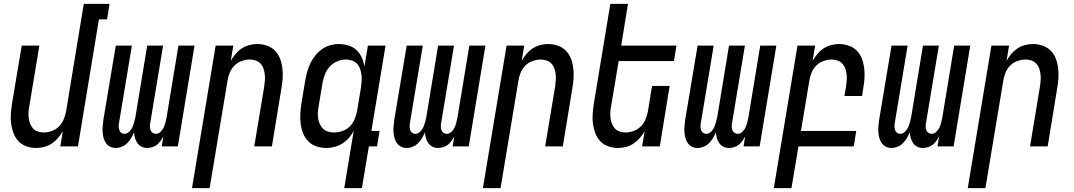

<svg xmlns="http://www.w3.org/2000/svg" viewBox="-20 -755 5540 990"><path d="M167 8Q141 8 116.5 -0.5Q92 -9 75.5 -26.5Q59 -44 50 -67.5Q41 -91 37.5 -116Q34 -141 36 -167.5Q38 -194 42 -221L92 -520H183L131 -207Q128 -192 127 -176.5Q126 -161 128 -146Q130 -131 135.5 -117Q141 -103 150.5 -92.5Q160 -82 175 -77Q190 -72 205 -72Q226 -72 247 -79.5Q268 -87 284 -103Q300 -119 308.5 -140Q317 -161 321 -182L412 -735H545L532 -655H490L382 0H291L304 -79Q294 -61 279.5 -44Q265 -27 247 -15Q229 -3 208 2.5Q187 8 167 8Z M739 8Q723 8 710 1.5Q697 -5 688.5 -17Q680 -29 676 -43.5Q672 -58 671 -73Q665 -58 656.5 -43.5Q648 -29 636 -17Q624 -5 608 1.5Q592 8 577 8Q561 8 548 1.5Q535 -5 526.5 -17Q518 -29 514 -44Q510 -59 509 -74Q508 -89 509.5 -105Q511 -121 513 -137L577 -520H660L594 -123Q592 -113 592 -103.5Q592 -94 595 -85Q598 -76 605 -70.5Q612 -65 622 -65Q635 -65 646 -75.5Q657 -86 662.5 -98.5Q668 -111 671.5 -124Q675 -137 678 -150L739 -520H821L755 -123Q753 -113 753 -103.5Q753 -94 756 -85Q759 -76 766.5 -70.5Q774 -65 784 -65Q797 -65 808 -75.5Q819 -86 824.5 -98.5Q830 -111 833 -124Q836 -137 839 -150L900 -520H983L897 0H814L822 -51Q816 -40 808 -28.5Q800 -17 789 -8.5Q778 0 764.5 4Q751 8 739 8Z M970 215 1092 -520H1183L1170 -441Q1180 -459 1194 -476Q1208 -493 1226 -505Q1244 -517 1265 -522.5Q1286 -528 1306 -528Q1332 -528 1356.5 -519.5Q1381 -511 1398 -493.5Q1415 -476 1424 -452.5Q1433 -429 1436 -404Q1439 -379 1437.5 -352.5Q1436 -326 1431 -299L1382 0H1291L1343 -313Q1345 -328 1346 -343.5Q1347 -359 1345 -374Q1343 -389 1338 -403Q1333 -417 1323 -427.5Q1313 -438 1298.5 -443Q1284 -448 1269 -448Q1248 -448 1226.5 -440.5Q1205 -433 1189 -417Q1173 -401 1164.5 -380Q1156 -359 1153 -338L1061 215Z M1701 -72Q1723 -72 1744.5 -79Q1766 -86 1782.5 -102Q1799 -118 1808 -139Q1817 -160 1821 -182L1841 -302Q1843 -318 1844.5 -335Q1846 -352 1844 -368Q1842 -384 1837 -399Q1832 -414 1821.5 -425.5Q1811 -437 1796 -442.5Q1781 -448 1765 -448Q1742 -448 1719.5 -439Q1697 -430 1680.5 -412Q1664 -394 1655.5 -372Q1647 -350 1643 -327L1623 -207Q1620 -192 1619 -176Q1618 -160 1620.5 -144.5Q1623 -129 1629 -115.5Q1635 -102 1645.5 -91.5Q1656 -81 1671 -76.5Q1686 -72 1701 -72ZM1755 215 1804 -81Q1794 -61 1779 -44Q1764 -27 1745 -15Q1726 -3 1705 2.5Q1684 8 1663 8Q1636 8 1612 0Q1588 -8 1570.5 -25.5Q1553 -43 1543.5 -66.5Q1534 -90 1530.5 -115.5Q1527 -141 1528.5 -167.5Q1530 -194 1534 -221L1554 -341Q1558 -363 1564 -385Q1570 -407 1580 -428Q1590 -449 1605 -468Q1620 -487 1639.5 -501Q1659 -515 1682 -521.5Q1705 -528 1727 -528Q1752 -528 1776.5 -520.5Q1801 -513 1818 -497Q1835 -481 1845 -459Q1855 -437 1859 -412L1877 -520H1968L1895 -80H1937L1924 0H1882L1846 215Z M2239 8Q2223 8 2210 1.5Q2197 -5 2188.5 -17Q2180 -29 2176 -43.5Q2172 -58 2171 -73Q2165 -58 2156.5 -43.5Q2148 -29 2136 -17Q2124 -5 2108 1.5Q2092 8 2077 8Q2061 8 2048 1.5Q2035 -5 2026.5 -17Q2018 -29 2014 -44Q2010 -59 2009 -74Q2008 -89 2009.5 -105Q2011 -121 2013 -137L2077 -520H2160L2094 -123Q2092 -113 2092 -103.5Q2092 -94 2095 -85Q2098 -76 2105 -70.5Q2112 -65 2122 -65Q2135 -65 2146 -75.5Q2157 -86 2162.5 -98.5Q2168 -111 2171.5 -124Q2175 -137 2178 -150L2239 -520H2321L2255 -123Q2253 -113 2253 -103.5Q2253 -94 2256 -85Q2259 -76 2266.5 -70.5Q2274 -65 2284 -65Q2297 -65 2308 -75.5Q2319 -86 2324.5 -98.5Q2330 -111 2333 -124Q2336 -137 2339 -150L2400 -520H2483L2397 0H2314L2322 -51Q2316 -40 2308 -28.5Q2300 -17 2289 -8.5Q2278 0 2264.5 4Q2251 8 2239 8Z M2470 215 2592 -520H2683L2670 -441Q2680 -459 2694 -476Q2708 -493 2726 -505Q2744 -517 2765 -522.5Q2786 -528 2806 -528Q2832 -528 2856.5 -519.5Q2881 -511 2898 -493.5Q2915 -476 2924 -452.5Q2933 -429 2936 -404Q2939 -379 2937.5 -352.5Q2936 -326 2931 -299L2882 0H2791L2843 -313Q2845 -328 2846 -343.5Q2847 -359 2845 -374Q2843 -389 2838 -403Q2833 -417 2823 -427.5Q2813 -438 2798.5 -443Q2784 -448 2769 -448Q2748 -448 2726.5 -440.5Q2705 -433 2689 -417Q2673 -401 2664.5 -380Q2656 -359 2653 -338L2561 215Z M3167 8Q3141 8 3116.5 -0.5Q3092 -9 3075.5 -26.5Q3059 -44 3050 -67.5Q3041 -91 3037.5 -116Q3034 -141 3036 -167.5Q3038 -194 3042 -221L3127 -735H3218L3183 -520H3468L3455 -440H3170L3131 -207Q3128 -192 3127 -176.5Q3126 -161 3128 -146Q3130 -131 3135.5 -117Q3141 -103 3150.5 -92.5Q3160 -82 3175 -77Q3190 -72 3205 -72Q3226 -72 3247 -79.5Q3268 -87 3284 -103Q3300 -119 3308.5 -140Q3317 -161 3321 -182L3342 -312H3433L3382 0H3291L3304 -79Q3294 -61 3279.5 -44Q3265 -27 3247 -15Q3229 -3 3208 2.5Q3187 8 3167 8Z M3739 8Q3723 8 3710 1.5Q3697 -5 3688.5 -17Q3680 -29 3676 -43.5Q3672 -58 3671 -73Q3665 -58 3656.5 -43.5Q3648 -29 3636 -17Q3624 -5 3608 1.5Q3592 8 3577 8Q3561 8 3548 1.5Q3535 -5 3526.5 -17Q3518 -29 3514 -44Q3510 -59 3509 -74Q3508 -89 3509.5 -105Q3511 -121 3513 -137L3577 -520H3660L3594 -123Q3592 -113 3592 -103.5Q3592 -94 3595 -85Q3598 -76 3605 -70.5Q3612 -65 3622 -65Q3635 -65 3646 -75.5Q3657 -86 3662.5 -98.5Q3668 -111 3671.5 -124Q3675 -137 3678 -150L3739 -520H3821L3755 -123Q3753 -113 3753 -103.5Q3753 -94 3756 -85Q3759 -76 3766.5 -70.5Q3774 -65 3784 -65Q3797 -65 3808 -75.5Q3819 -86 3824.5 -98.5Q3830 -111 3833 -124Q3836 -137 3839 -150L3900 -520H3983L3897 0H3814L3822 -51Q3816 -40 3808 -28.5Q3800 -17 3789 -8.5Q3778 0 3764.5 4Q3751 8 3739 8Z M3970 215 4092 -520H4183L4170 -441Q4180 -459 4194 -476Q4208 -493 4226 -505Q4244 -517 4265 -522.5Q4286 -528 4306 -528Q4332 -528 4356.5 -519.5Q4381 -511 4398 -493.5Q4415 -476 4424 -452.5Q4433 -429 4436 -404Q4439 -379 4437.5 -352.5Q4436 -326 4431 -299L4425 -260H4334L4343 -313Q4345 -328 4346 -343.5Q4347 -359 4345 -374Q4343 -389 4338 -403Q4333 -417 4323 -427.5Q4313 -438 4298.5 -443Q4284 -448 4269 -448Q4248 -448 4226.5 -440.5Q4205 -433 4189 -417Q4173 -401 4164.5 -380Q4156 -359 4153 -338L4110 -80H4395L4382 0H4097L4061 215Z M4739 8Q4723 8 4710 1.5Q4697 -5 4688.5 -17Q4680 -29 4676 -43.5Q4672 -58 4671 -73Q4665 -58 4656.5 -43.5Q4648 -29 4636 -17Q4624 -5 4608 1.5Q4592 8 4577 8Q4561 8 4548 1.5Q4535 -5 4526.5 -17Q4518 -29 4514 -44Q4510 -59 4509 -74Q4508 -89 4509.5 -105Q4511 -121 4513 -137L4577 -520H4660L4594 -123Q4592 -113 4592 -103.5Q4592 -94 4595 -85Q4598 -76 4605 -70.5Q4612 -65 4622 -65Q4635 -65 4646 -75.5Q4657 -86 4662.5 -98.5Q4668 -111 4671.5 -124Q4675 -137 4678 -150L4739 -520H4821L4755 -123Q4753 -113 4753 -103.5Q4753 -94 4756 -85Q4759 -76 4766.5 -70.5Q4774 -65 4784 -65Q4797 -65 4808 -75.5Q4819 -86 4824.5 -98.5Q4830 -111 4833 -124Q4836 -137 4839 -150L4900 -520H4983L4897 0H4814L4822 -51Q4816 -40 4808 -28.5Q4800 -17 4789 -8.5Q4778 0 4764.5 4Q4751 8 4739 8Z M4970 215 5092 -520H5183L5170 -441Q5180 -459 5194 -476Q5208 -493 5226 -505Q5244 -517 5265 -522.5Q5286 -528 5306 -528Q5332 -528 5356.5 -519.5Q5381 -511 5398 -493.5Q5415 -476 5424 -452.5Q5433 -429 5436 -404Q5439 -379 5437.5 -352.5Q5436 -326 5431 -299L5382 0H5291L5343 -313Q5345 -328 5346 -343.5Q5347 -359 5345 -374Q5343 -389 5338 -403Q5333 -417 5323 -427.5Q5313 -438 5298.5 -443Q5284 -448 5269 -448Q5248 -448 5226.5 -440.5Q5205 -433 5189 -417Q5173 -401 5164.5 -380Q5156 -359 5153 -338L5061 215Z"/></svg>

Font: Iosevka Medium Oblique
Style: Regular
Weight: 500
Italic angle: -9°
Monospace: yes
Designer: Belleve Invis
Foundry: Belleve Invis
Version: Version 32.5.0; ttfautohint (v1.8.4)